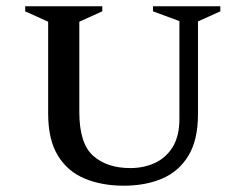

<svg xmlns="http://www.w3.org/2000/svg" viewBox="-20 -580 780 610"><path d="M373 10Q304 10 249.5 -12.5Q195 -35 164 -85.5Q133 -136 133 -219V-511L60 -544V-560H305V-544L232 -511V-224Q232 -124 276 -85Q320 -46 394 -46Q437 -46 472.5 -62.5Q508 -79 529 -113.5Q550 -148 550 -202V-513L466 -544V-560H680V-544L609 -512V-217Q609 -136 579 -86Q549 -36 496 -13Q443 10 373 10Z"/></svg>

Font: Spectral SC Medium
Style: Regular
Weight: 500
Designer: Jean-Baptiste Levee
Foundry: Production Type
Version: Version 2.001